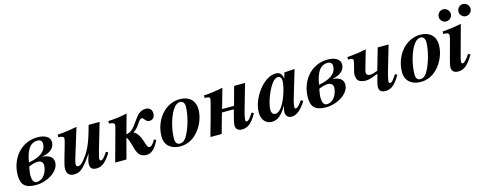

<svg xmlns="http://www.w3.org/2000/svg" viewBox="-26 -1317 5062 1992"><g transform="rotate(-15 2505.5 -320.5)"><path d="M317 -165C317 -113 283 -16 197 -16C165 -16 151 -54 151 -100C151 -121 160 -176 164 -191C189 -202 229 -216 259 -216C292 -216 317 -199 317 -165ZM364 -383C364 -298 286 -252 172 -232C190 -344 227 -429 316 -429C337 -429 364 -419 364 -383ZM324 -256C424 -273 458 -325 458 -376C458 -430 404 -462 325 -462C139 -462 25 -303 25 -134C25 -39 60 13 184 13C303 13 436 -66 436 -164C436 -219 397 -247 324 -254Z M972 -133C937 -79 917 -59 900 -59C889 -59 886 -70 886 -80C886 -92 898 -137 911 -183L989 -449H871C817 -249 787 -194 729 -118C699 -79 677 -63 659 -63C643 -63 635 -68 635 -85C635 -100 637 -115 651 -160L744 -462C683 -449 585 -435 534 -434V-407C580 -404 592 -394 592 -379C592 -363 583 -333 575 -304L538 -176C524 -126 516 -95 516 -70C516 -17 544 9 594 9C659 9 698 -23 792 -161H793C775 -106 767 -80 767 -51C767 -10 791 9 835 9C895 9 942 -31 994 -120Z M1282 -461C1205 -444 1156 -438 1079 -434V-407C1112 -405 1137 -399 1137 -378C1137 -367 1131 -347 1126 -328L1036 0H1157L1215 -218C1228 -213 1247 -154 1260 -103C1275 -45 1299 8 1370 8C1420 8 1463 -21 1508 -116L1486 -127C1459 -79 1441 -63 1422 -63C1379 -63 1392 -201 1302 -252V-255C1372 -295 1383 -373 1422 -373C1442 -373 1450 -325 1492 -325C1527 -325 1551 -348 1551 -391C1551 -419 1537 -457 1484 -457C1357 -457 1349 -273 1224 -252Z M1895 -372C1895 -285 1858 -145 1809 -65C1788 -31 1764 -16 1738 -16C1708 -16 1689 -36 1689 -80C1689 -182 1728 -335 1788 -402C1807 -423 1827 -433 1848 -433C1877 -433 1895 -410 1895 -372ZM2014 -311C2014 -403 1953 -462 1853 -462C1785 -462 1721 -435 1670 -385C1610 -326 1570 -235 1570 -135C1570 -37 1640 13 1734 13C1801 13 1860 -13 1909 -62C1970 -123 2014 -217 2014 -311Z M2537 -135C2497 -73 2483 -59 2466 -59C2458 -59 2452 -66 2452 -76C2452 -86 2458 -124 2475 -183L2551 -449H2434L2379 -249H2251L2311 -462C2247 -448 2162 -436 2106 -434V-407C2148 -406 2161 -402 2161 -383C2161 -371 2149 -324 2116 -204L2059 0H2180L2240 -215H2368L2358 -177C2346 -130 2331 -76 2331 -51C2331 -10 2356 9 2399 9C2459 9 2504 -25 2559 -122Z M2933 -373C2933 -313 2900 -202 2861 -133C2834 -84 2802 -58 2775 -58C2749 -58 2732 -75 2732 -115C2732 -153 2753 -234 2788 -305C2816 -362 2854 -420 2896 -420C2918 -420 2933 -400 2933 -373ZM3065 -127C3024 -72 3008 -57 2992 -57C2984 -57 2980 -63 2980 -72C2980 -97 2986 -126 3010 -205L3085 -456L2974 -449L2957 -390H2956C2947 -441 2925 -462 2882 -462C2817 -462 2749 -415 2696 -345C2645 -278 2609 -194 2609 -114C2609 -38 2652 13 2717 13C2778 13 2825 -24 2881 -119C2869 -78 2867 -64 2867 -50C2867 -7 2893 14 2930 14C2977 14 3028 -18 3086 -112Z M3433 -165C3433 -113 3399 -16 3313 -16C3281 -16 3267 -54 3267 -100C3267 -121 3276 -176 3280 -191C3305 -202 3345 -216 3375 -216C3408 -216 3433 -199 3433 -165ZM3480 -383C3480 -298 3402 -252 3288 -232C3306 -344 3343 -429 3432 -429C3453 -429 3480 -419 3480 -383ZM3440 -256C3540 -273 3574 -325 3574 -376C3574 -430 3520 -462 3441 -462C3255 -462 3141 -303 3141 -134C3141 -39 3176 13 3300 13C3419 13 3552 -66 3552 -164C3552 -219 3513 -247 3440 -254Z M4077 -135C4037 -73 4023 -59 4006 -59C3998 -59 3992 -66 3992 -76C3992 -86 3999 -127 4015 -183L4093 -449H3976L3909 -216C3874 -202 3847 -195 3828 -195C3799 -195 3787 -210 3787 -231C3787 -241 3791 -252 3794 -264L3851 -462C3787 -448 3702 -436 3646 -434V-407C3688 -406 3701 -402 3701 -383C3701 -374 3695 -348 3679 -288C3673 -265 3670 -253 3670 -240C3670 -187 3685 -148 3773 -148C3806 -148 3856 -167 3902 -186L3896 -164C3883 -116 3871 -76 3871 -51C3871 -10 3896 9 3939 9C3999 9 4044 -25 4099 -122Z M4478 -372C4478 -285 4441 -145 4392 -65C4371 -31 4347 -16 4321 -16C4291 -16 4272 -36 4272 -80C4272 -182 4311 -335 4371 -402C4390 -423 4410 -433 4431 -433C4460 -433 4478 -410 4478 -372ZM4597 -311C4597 -403 4536 -462 4436 -462C4368 -462 4304 -435 4253 -385C4193 -326 4153 -235 4153 -135C4153 -37 4223 13 4317 13C4384 13 4443 -13 4492 -62C4553 -123 4597 -217 4597 -311Z M4865 -142 4851 -122C4824 -84 4802 -61 4787 -61C4779 -61 4772 -65 4772 -77C4772 -86 4776 -111 4781 -128L4872 -462C4818 -450 4747 -440 4669 -434V-407H4683C4713 -407 4729 -397 4729 -378C4729 -370 4727 -357 4721 -333L4666 -130C4656 -94 4651 -68 4651 -54C4651 -11 4678 9 4719 9C4779 9 4821 -20 4887 -128ZM4799 -589C4799 -625 4769 -655 4733 -655C4698 -655 4669 -625 4669 -589C4669 -555 4699 -525 4733 -525C4769 -525 4799 -554 4799 -589ZM5011 -589C5011 -625 4981 -655 4945 -655C4910 -655 4881 -625 4881 -589C4881 -555 4911 -525 4945 -525C4981 -525 5011 -554 5011 -589Z"/></g></svg>

Font: XITS
Style: Bold Italic
Weight: 700
Italic angle: -16.33°
Designer: MicroPress Inc., with final additions and corrections provided by Coen Hoffman, Elsevier (retired)
Version: Version 1.302